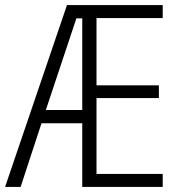

<svg xmlns="http://www.w3.org/2000/svg" viewBox="-21 -734 703 754"><path d="M618 0H302V-250H142L60 0H-1L242 -714H618V-663H358V-399H603V-349H358V-51H618ZM159 -302H302V-662H279Z"/></svg>

Font: Noto Sans Myanmar UI Condensed Light
Style: Regular
Weight: 300
Width: 3
Designer: Monotype Design Team
Foundry: Monotype Imaging Inc.
Version: Version 2.103; ttfautohint (v1.8.4.7-5d5b)